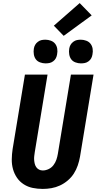

<svg xmlns="http://www.w3.org/2000/svg" viewBox="-20 -1220 640 1248"><path d="M258 8Q224 8 192.5 1.5Q161 -5 134.5 -22Q108 -39 90.5 -64.5Q73 -90 64.5 -120.5Q56 -151 56.5 -184.5Q57 -218 62 -251L142 -735H289L206 -231Q204 -218 202.5 -205Q201 -192 202 -179.5Q203 -167 206 -155Q209 -143 216 -133Q223 -123 234 -117.5Q245 -112 258 -112Q277 -112 296 -121Q315 -130 327.5 -146.5Q340 -163 346.5 -182Q353 -201 356 -220L441 -735H588L500 -201Q495 -173 485.5 -145Q476 -117 460 -92Q444 -67 420.5 -47Q397 -27 370 -14.5Q343 -2 314.5 3Q286 8 258 8ZM506 -808Q488 -808 470.5 -814.5Q453 -821 443 -834.5Q433 -848 430 -866.5Q427 -885 430 -904Q432 -917 438.5 -928.5Q445 -940 456.5 -948.5Q468 -957 480 -959.5Q492 -962 505 -962Q523 -962 540.5 -955.5Q558 -949 568.5 -935.5Q579 -922 582 -903.5Q585 -885 581 -866Q579 -853 573 -841.5Q567 -830 555.5 -821.5Q544 -813 531.5 -810.5Q519 -808 506 -808ZM276 -808Q258 -808 240.5 -814.5Q223 -821 213 -834.5Q203 -848 200 -866.5Q197 -885 200 -904Q202 -917 208.5 -928.5Q215 -940 226.5 -948.5Q238 -957 250 -959.5Q262 -962 275 -962Q293 -962 310.5 -955.5Q328 -949 338.5 -935.5Q349 -922 352 -903.5Q355 -885 351 -866Q349 -853 343 -841.5Q337 -830 325.5 -821.5Q314 -813 301.5 -810.5Q289 -808 276 -808ZM394 -987 330 -1053 498 -1200 576 -1120Z"/></svg>

Font: Iosevka Heavy Extended
Style: Italic
Weight: 900
Width: 7
Italic angle: -9°
Monospace: yes
Designer: Belleve Invis
Foundry: Belleve Invis
Version: Version 32.5.0; ttfautohint (v1.8.4)